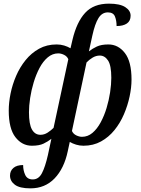

<svg xmlns="http://www.w3.org/2000/svg" viewBox="-20 -790 775 1054"><path d="M147 244Q88 244 61.5 224Q35 204 35 174Q35 148 53.5 132Q72 116 107 116Q107 146 118.5 170.5Q130 195 160 195Q192 195 210 161Q228 127 243 61L262 -28Q243 -13 219 -1.5Q195 10 155 10Q101 10 64.5 -37Q28 -84 28 -183Q28 -227 38 -276.5Q48 -326 68.5 -373.5Q89 -421 120.5 -460Q152 -499 194.5 -522.5Q237 -546 291 -546Q313 -546 332.5 -540Q352 -534 367 -525L378 -572Q401 -669 447.5 -719.5Q494 -770 578 -770Q638 -770 667.5 -751Q697 -732 697 -704Q697 -675 676.5 -661Q656 -647 620 -647Q620 -677 611 -699.5Q602 -722 572 -722Q540 -722 520.5 -690.5Q501 -659 487 -595L468 -508Q487 -523 511.5 -534.5Q536 -546 575 -546Q629 -546 665.5 -499Q702 -452 702 -353Q702 -310 691.5 -260.5Q681 -211 660.5 -163Q640 -115 608.5 -76Q577 -37 534.5 -13.5Q492 10 438 10Q417 10 397.5 4Q378 -2 363 -11L352 40Q332 135 279.5 189.5Q227 244 147 244ZM202 -50Q223 -50 241.5 -62Q260 -74 274 -88L355 -465Q348 -481 331.5 -489Q315 -497 300 -497Q268 -497 242 -475Q216 -453 197 -417Q178 -381 165 -338Q152 -295 145.5 -252Q139 -209 139 -174Q139 -108 155.5 -79Q172 -50 202 -50ZM430 -39Q462 -39 487.5 -60.5Q513 -82 532.5 -118Q552 -154 565 -197Q578 -240 584.5 -283.5Q591 -327 591 -363Q591 -431 573 -458Q555 -485 528 -485Q507 -485 488 -473.5Q469 -462 455 -447L375 -71Q382 -55 398.5 -47Q415 -39 430 -39Z"/></svg>

Font: Noto Serif SemiCondensed Medium
Style: Italic
Weight: 500
Width: 4
Italic angle: -12°
Designer: Monotype Design Team
Foundry: Monotype Imaging Inc.
Version: Version 2.013